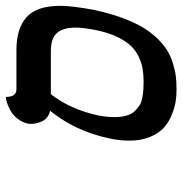

<svg xmlns="http://www.w3.org/2000/svg" viewBox="-4 -590 606 637"><g transform="rotate(-90 298.5 -272.0)"><path d="M446.8 -405.8H304.2Q255.4 -343.8 234.9 -254.9Q228 -224.1 228 -194.8Q228 -172.4 232.9 -155Q237.8 -137.7 247.6 -127.7Q257.3 -117.7 267.3 -111.3Q277.3 -105 292.7 -102.3Q308.1 -99.6 318.4 -98.9Q328.6 -98.1 344.2 -98.1Q368.7 -98.1 387.9 -101.3Q407.2 -104.5 428 -114.3Q448.7 -124 464.1 -140.1Q479.5 -156.2 493.2 -183.8Q506.8 -211.4 515.1 -249Q524.9 -295.4 524.9 -323.2Q524.9 -365.2 507.1 -385.5Q489.3 -405.8 446.8 -405.8ZM319.8 11.2Q298.8 11.2 278.8 8.1Q258.8 4.9 234.4 -5.1Q210 -15.1 192.1 -31.5Q174.3 -47.9 162.1 -77.1Q149.9 -106.4 149.9 -145Q149.9 -180.7 158.2 -215.8Q182.1 -325.7 249 -408.2Q223.1 -414.1 213.1 -437Q203.1 -460 206.1 -481Q210.4 -500 221.4 -514.6Q232.4 -529.3 244.6 -536.6Q256.8 -543.9 268.3 -548.6Q279.8 -553.2 287.1 -554.2L294.9 -555.2Q294.9 -520 319.8 -520H451.2Q521.5 -520 559.3 -486.6Q597.2 -453.1 597.2 -374Q597.2 -336.9 584 -264.2Q573.2 -213.4 558.3 -172.4Q543.5 -131.3 526.9 -103Q510.3 -74.7 490 -53.7Q469.7 -32.7 450.2 -20.5Q430.7 -8.3 407.2 -1Q383.8 6.3 363.8 8.8Q343.8 11.2 319.8 11.2Z"/></g></svg>

Font: Linear Smooth
Style: Bold Italic
Weight: 700
Designer: Philipp H. Poll, Flanker
Foundry: Philipp H. Poll, reworked by Flanker
Version: Version 1.061 | FøM Fix